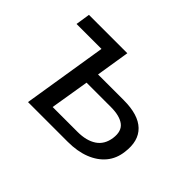

<svg xmlns="http://www.w3.org/2000/svg" viewBox="-100 -703 909 909"><g transform="rotate(45 355.0 -248.0)"><path d="M147 0 215 -424H48L59 -496H316L289 -327H461Q559 -327 604 -283.5Q649 -240 638 -158Q632 -108 603 -73Q574 -38 525.5 -19Q477 0 413 0ZM246 -66H412Q472 -66 508.5 -90.5Q545 -115 552 -165Q559 -216 529.5 -238.5Q500 -261 441 -261H278Z"/></g></svg>

Font: Nunito Sans 7pt
Style: Italic
Weight: 400
Italic angle: -9°
Designer: Vernon Adams
Foundry: Vernon Adams
Version: Version 3.101;gftools[0.9.27]